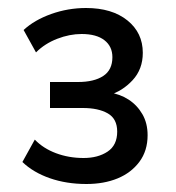

<svg xmlns="http://www.w3.org/2000/svg" viewBox="-20 -729 440 480"><path d="M196 -269Q146 -269 104.5 -283.5Q63 -298 36 -324L67 -380Q88 -358 120 -346Q152 -334 189 -334Q225 -334 249 -350Q273 -366 273 -400Q273 -432 249.5 -445.5Q226 -459 187 -459H105V-524H175Q215 -524 238 -539Q261 -554 261 -586Q261 -613 241 -628.5Q221 -644 184 -644Q154 -644 123 -632Q92 -620 70 -598L39 -654Q66 -679 108 -694Q150 -709 195 -709Q260 -709 298.5 -678Q337 -647 337 -597Q337 -556 311.5 -528.5Q286 -501 252 -491V-498Q280 -494 301.5 -480Q323 -466 336 -443.5Q349 -421 349 -391Q349 -352 328.5 -324.5Q308 -297 274 -283Q240 -269 196 -269Z"/></svg>

Font: Nunito Sans 12pt ExtraLight 11pt Medium
Style: Regular
Weight: 500
Version: Version 3.101;gftools[0.9.27]